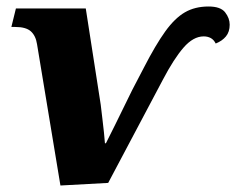

<svg xmlns="http://www.w3.org/2000/svg" viewBox="-20 -562 727 591"><path d="M94 -426Q90 -452 75 -465.5Q60 -479 27 -479H15L29 -536H244L290 -240Q292 -221 295 -198Q298 -175 300 -154Q302 -133 303 -121H306Q313 -134 334.5 -178Q356 -222 387 -285L423 -354Q459 -424 488.5 -465Q518 -506 549 -524Q580 -542 622 -542Q659 -542 673 -524Q687 -506 687 -486Q687 -464 675.5 -450Q664 -436 644 -428Q638 -440 628.5 -445Q619 -450 607 -450Q575 -450 545 -415.5Q515 -381 481 -316L313 1L166 9Z"/></svg>

Font: Noto Serif ExtraBold
Style: Italic
Weight: 800
Italic angle: -12°
Designer: Monotype Design Team
Foundry: Monotype Imaging Inc.
Version: Version 2.013